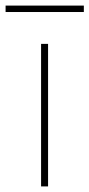

<svg xmlns="http://www.w3.org/2000/svg" viewBox="-62 -667 320 687"><path d="M85 0V-510H110V0ZM-42 -624V-647H238V-624Z"/></svg>

Font: MuseoModerno Thin Thin
Style: Regular
Weight: 250
Version: Version 1.003